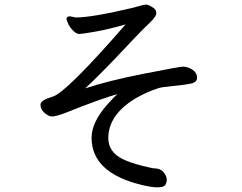

<svg xmlns="http://www.w3.org/2000/svg" viewBox="-20 -763 1040 824"><path d="M655.8 41Q629.9 41 588.9 30.8Q373 -21 373 -171.9Q373 -238.8 441.9 -315.9Q472.7 -351.1 484.9 -358.9Q424.8 -344.2 253.9 -275.9Q217.8 -263.2 203.6 -263.2Q189 -263.2 171.4 -278.1Q153.8 -293 153.8 -314Q153.8 -333 205.6 -348.1Q262.7 -363.8 519 -658.2Q445.8 -637.2 388.9 -627.2Q332 -617.2 320.8 -617.2Q308.6 -617.2 294.7 -630.6Q280.8 -644 273.2 -659.9Q265.6 -675.8 265.6 -682.1Q265.6 -692.9 280.8 -692.9L305.7 -688Q375 -688 551.8 -730Q577.6 -736.8 588.1 -740Q598.6 -743.2 607.9 -743.2Q617.7 -743.2 638.7 -729Q650.9 -720.2 650.9 -706.1Q650.9 -691.9 622.8 -665.5Q594.7 -639.2 549.8 -591.8Q416 -448.2 345.7 -383.8Q445.8 -417 599.4 -447Q752.9 -477.1 765.6 -477.1Q788.6 -476.1 807.1 -463.1Q825.7 -450.2 825.7 -429.2Q825.7 -410.2 800.3 -404.5Q774.9 -398.9 722.9 -394Q670.9 -389.2 657.7 -383.8Q607.9 -368.2 558.6 -338.9Q444.8 -269 444.8 -169.9Q444.8 -111.8 504.9 -81.1Q537.6 -64.9 588.9 -51.8Q635.7 -40 646.7 -40Q657.7 -40 668.7 -34.4Q679.7 -28.8 687.7 -15.9Q695.8 -2.9 695.8 8.1Q695.8 19 689.7 30Q683.6 41 655.8 41Z"/></svg>

Font: LXGW WenKai GB Screen
Style: Regular
Weight: 400
Designer: LXGW / Fontworks Inc.
Foundry: LXGW / Fontworks Inc.
Version: Version 1.321;February 19, 2024;FontCreator 14.0.0.2901 64-b